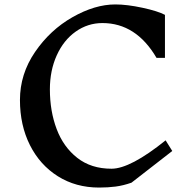

<svg xmlns="http://www.w3.org/2000/svg" viewBox="-20 -826 860 866"><path d="M724 -759V-565H686Q594 -722 442 -722Q376 -722 321.5 -683.5Q267 -645 236 -576.5Q205 -508 205 -423Q205 -325 235.5 -244Q266 -163 328.5 -114Q391 -65 483 -65Q568 -65 727 -193L757 -145L573 -2Q536 11 501.5 15.5Q467 20 427 20Q322 20 241 -31Q160 -82 115 -171.5Q70 -261 70 -375Q70 -492 138 -591.5Q206 -691 307 -748.5Q408 -806 500 -806Q553 -806 622.5 -791Q692 -776 724 -759Z"/></svg>

Font: Inknut Antiqua
Style: Regular
Weight: 400
Designer: Claus Eggers Sørensen
Foundry: Claus Eggers Sørensen
Version: Version 1.003; ttfautohint (v1.8.2) -l 8 -r 50 -G 200 -x 14 